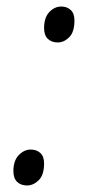

<svg xmlns="http://www.w3.org/2000/svg" viewBox="-20 -561 270 588"><path d="M157 -431Q138 -431 126.5 -442Q115 -453 115 -475Q115 -507 131 -524Q147 -541 168 -541Q185 -541 196.5 -530.5Q208 -520 208 -498Q208 -463 192 -447Q176 -431 157 -431ZM63 7Q44 7 32.5 -4Q21 -15 21 -37Q21 -69 37.5 -86Q54 -103 74 -103Q92 -103 103.5 -92.5Q115 -82 115 -61Q115 -25 98.5 -9Q82 7 63 7Z"/></svg>

Font: Noto Serif SemiCondensed Light
Style: Italic
Weight: 300
Width: 4
Italic angle: -12°
Designer: Monotype Design Team
Foundry: Monotype Imaging Inc.
Version: Version 2.013; ttfautohint (v1.8.4.7-5d5b)